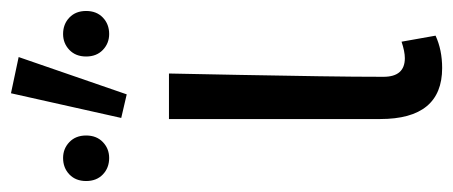

<svg xmlns="http://www.w3.org/2000/svg" viewBox="-289 -556 826 350"><g transform="rotate(-90 124.0 -381.0)"><path d="M175 12Q82 12 82 -101V-486H165Q164 -442 162.5 -359.5Q161 -277 160 -212Q159 -147 159 -95Q159 -56 193 -56Q205 -56 223 -62L234 0Q208 12 175 12ZM84 -573 129 -774 195 -760 127 -563ZM11 -595Q-7 -595 -19 -606.5Q-31 -618 -31 -637Q-31 -656 -19 -667.5Q-7 -679 11 -679Q28 -679 40 -667.5Q52 -656 52 -637Q52 -618 40 -606.5Q28 -595 11 -595ZM237 -595Q220 -595 208 -606.5Q196 -618 196 -637Q196 -656 208 -667.5Q220 -679 237 -679Q255 -679 267 -667.5Q279 -656 279 -637Q279 -618 267 -606.5Q255 -595 237 -595Z"/></g></svg>

Font: Toshiba Sans
Style: Regular
Weight: 400
Designer: Paul D. Hunt
Foundry: Toshiba Corporation
Version: Version 2.020;PS 2.0;hotconv 1.0.86;makeotf.lib2.5.63406